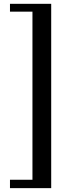

<svg xmlns="http://www.w3.org/2000/svg" viewBox="-20 -768 415 1005"><path d="M248 216.8H32.2V172.9H149.9V-707H32.2V-748H248Z"/></svg>

Font: Dai Banna SIL Light
Style: Bold
Weight: 700
Designer: Victor Gaultney
Foundry: SIL International
Version: Version 2.001